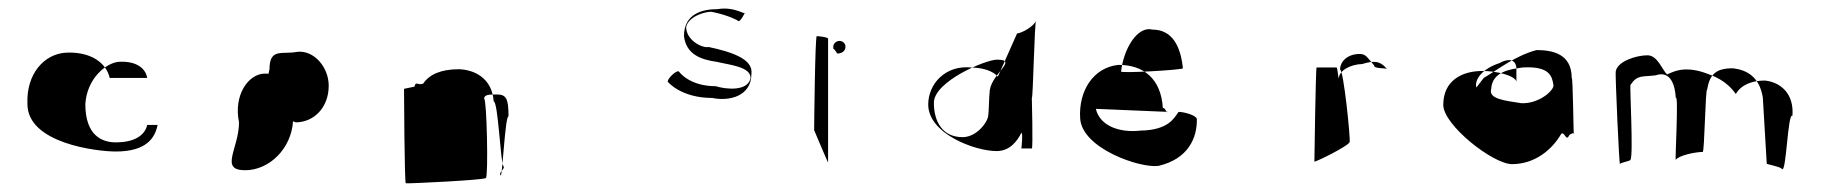

<svg xmlns="http://www.w3.org/2000/svg" viewBox="-20 -419 4187 441"><path d="M43 -180C43 -90 202 -71 246 -71C316 -71 336 -102 342 -132C344 -132 318 -132 318 -132C316 -120 303 -92 246 -92C214 -92 176 -108 176 -180C180 -240 224 -274 252 -277C300 -280 316 -256 318 -240H232C224 -275 188 -301 131 -298C82 -295 40 -250 43 -180Z M529 -138C529 -78 483 -28 543 -28C599 -28 649 -78 653 -140C653 -201 641 -250 589 -250C550 -250 516 -200 529 -138ZM599 -260C585 -208 616 -153 659 -138C701 -138 735 -172 735 -222C735 -265 701 -304 663 -300C629 -293 599 -310 599 -260Z M908 -215C908 -212 909 1 912 2C916 3 1087 -5 1096 -10C1102 -14 1098 -194 1092 -192C1092 -202 1104 -202 1121 -202C1142 -202 1148 -194 1148 -152C1140 -152 1134 -12 1130 -16C1124 -24 1142 -31 1136 -38C1130 -43 1124 -186 1114 -186C1110 -241 1068 -259 1034 -260C993 -260 966 -248 952 -227C940 -222 935 -234 932 -220Z M1514 -231C1514 -231 1544 -194 1616 -194C1654 -186 1706 -197 1706 -250C1710 -284 1659 -300 1608 -311C1592 -308 1556 -327 1556 -357C1561 -380 1596 -392 1614 -392C1654 -384 1674 -372 1674 -372C1679 -364 1691 -390 1691 -390C1696 -382 1668 -405 1628 -398C1594 -398 1551 -388 1551 -336C1556 -294 1590 -282 1626 -277C1655 -270 1704 -266 1704 -240C1698 -208 1646 -214 1624 -221C1563 -221 1540 -254 1540 -254C1536 -261 1511 -237 1514 -231Z M1850 -120C1850 -120 1882 -44 1882 -46V-330C1882 -334 1858 -336 1856 -336C1852 -336 1850 -124 1850 -120ZM1894 -312C1894 -302 1892 -314 1903 -296C1914 -296 1922 -302 1922 -312C1922 -319 1916 -325 1908 -325C1901 -325 1894 -319 1894 -312Z M2112 -179C2112 -112 2219 -72 2269 -72C2299 -72 2316 -94 2326 -114C2330 -114 2326 -78 2326 -78H2350C2353 -78 2350 -194 2350 -194C2353 -194 2356 -372 2360 -372C2356 -360 2330 -344 2316 -342L2272 -243C2260 -256 2240 -263 2211 -264C2150 -270 2112 -225 2112 -179ZM2125 -183C2125 -232 2244 -282 2270 -282C2322 -282 2252 -248 2253 -205C2252 -205 2251 -156 2250 -155C2250 -140 2224 -104 2191 -104C2146 -104 2125 -138 2125 -183Z M2461 -147C2465 -78 2599 -32 2641 -38C2709 -54 2730 -102 2729 -146C2726 -155 2699 -162 2687 -162C2677 -148 2664 -120 2599 -119C2556 -114 2507 -127 2497 -169L2663 -162C2659 -158 2655 -175 2651 -170C2647 -239 2606 -270 2549 -270C2491 -264 2457 -210 2461 -147ZM2555 -255C2561 -308 2593 -360 2627 -351C2673 -351 2692 -312 2697 -262C2691 -258 2550 -250 2555 -255Z M2999 -48C2999 -45 3080 -85 3080 -93C3082 -102 3066 -259 3058 -259C3058 -280 3078 -295 3102 -295C3117 -295 3118 -290 3136 -269C3136 -260 3162 -264 3166 -260C3150 -280 3135 -280 3109 -272C3081 -271 3056 -257 3055 -239C3054 -238 3052 -264 3050 -264H3004C3002 -264 2999 -51 2999 -48Z M3295 -178C3295 -132 3409 -42 3453 -42C3506 -42 3545 -76 3565 -110C3572 -121 3577 -94 3583 -106C3585 -112 3598 -116 3595 -110C3594 -105 3593 -244 3590 -240C3590 -296 3545 -304 3509 -304C3459 -290 3425 -262 3388 -240L3371 -218C3366 -238 3387 -262 3424 -274C3441 -284 3463 -286 3463 -260V-232C3458 -246 3417 -256 3385 -256C3338 -256 3295 -234 3295 -178ZM3405 -214C3407 -256 3451 -260 3477 -264C3541 -268 3545 -242 3548 -224C3551 -213 3516 -180 3474 -182C3435 -188 3399 -192 3405 -214Z M3691 -254C3690 -247 3699 -35 3701 -42C3701 -46 3723 -48 3725 -52C3732 -62 3723 -221 3725 -224C3741 -248 3752 -242 3783 -246C3811 -256 3827 -234 3829 -194C3836 -206 3827 -48 3829 -52C3836 -62 3874 -70 3891 -70C3895 -70 3897 -214 3901 -213C3907 -248 3921 -263 3962 -262C3991 -258 4021 -244 4029 -195L4038 -43C4040 -41 4067 -37 4073 -31C4083 -20 4086 -161 4097 -153C4101 -204 4070 -230 4034 -234C4007 -234 3980 -226 3967 -203C3945 -234 3919 -244 3889 -254C3847 -266 3827 -256 3809 -248C3797 -260 3787 -292 3764 -292C3738 -292 3694 -278 3691 -254Z"/></svg>

Font: pokerface
Style: Regular
Weight: 400
Version: Version 1